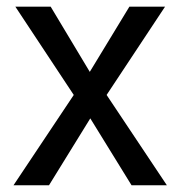

<svg xmlns="http://www.w3.org/2000/svg" viewBox="-20 -548 536 568"><path d="M245.6 -335.4 362.8 -528.3H468.3L295.4 -267.1L473.6 0H369.1L247.1 -197.8L125 0H20L198.2 -267.1L25.4 -528.3H129.9Z"/></svg>

Font: Vazir FD-UI
Style: Regular-FD-UI
Weight: 400
Designer: Saber Rastikerdar
Foundry: Saber Rastikerdar
Version: Version 30.1.0